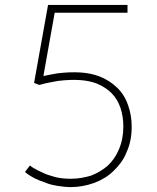

<svg xmlns="http://www.w3.org/2000/svg" viewBox="-20 -750 640 783"><path d="M269 13Q255 13 241.5 11.5Q228 10 214 8Q202 6 189.5 3Q177 0 166 -5Q154 -9 143.5 -13Q133 -17 123 -22Q113 -27 105 -32Q97 -37 90 -42L82 -49L102 -75Q105 -73 109 -70Q115 -65 126 -60Q132 -56 140 -52.5Q148 -49 158 -44Q168 -39 180 -35.5Q192 -32 205 -28Q232 -21 269 -21Q291 -21 311.5 -24.5Q332 -28 352 -34Q372 -42 388.5 -52Q405 -62 419 -74Q449 -102 465 -141Q483 -183 483 -234Q483 -275 471 -311Q465 -328 456 -343Q447 -358 435 -370Q410 -395 373 -410Q314 -432 217 -420Q200 -417 181.5 -413.5Q163 -410 142 -404H139L119 -412L176 -730H500V-698H203L157 -440Q173 -443 187 -446Q201 -449 215 -451Q265 -457 307 -454.5Q349 -452 384 -439Q426 -423 457 -393Q487 -365 502 -322Q517 -281 517 -233Q517 -174 496 -129Q487 -106 473 -87Q459 -68 442 -52Q410 -21 364 -4Q316 13 269 13Z"/></svg>

Font: SpoqaHanSans
Style: Thin
Weight: 250
Designer: [Spoqa Han Sans] Dong-huui Kim \uAE40 \uB3D9 \uD718   [Noto Sans] Ryoko NISHIZUKA \u897F \u585A \u6DBC \u5B50  (kana & i
Foundry: Spoqa (http://bi.spoqa.com)
Version: Version 1.004;PS 1.004;hotconv 1.0.82;makeotf.lib2.5.63406